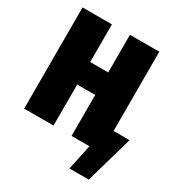

<svg xmlns="http://www.w3.org/2000/svg" viewBox="-200 -833 1072 1144"><g transform="rotate(30 336.0 -261.0)"><path d="M562 -151H672L579 174H446L483 0H360V-282H236V0H34V-696H236V-437H360V-696H562Z"/></g></svg>

Font: Fira Sans Condensed Black
Style: Regular
Weight: 900
Width: 3
Designer: Carrois Corporate & Edenspiekermann AG
Foundry: Carrois Corporate GbR & Edenspiekermann AG
Version: Version 4.203